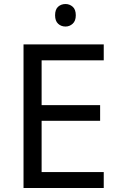

<svg xmlns="http://www.w3.org/2000/svg" viewBox="-20 -935 596 955"><path d="M496 0H97V-714H496V-635H187V-412H478V-334H187V-79H496ZM306 -915Q326 -915 341.5 -901.5Q357 -888 357 -859Q357 -831 341.5 -817Q326 -803 306 -803Q284 -803 269 -817Q254 -831 254 -859Q254 -888 269 -901.5Q284 -915 306 -915Z"/></svg>

Font: Noto Sans Tamil
Style: Regular
Weight: 400
Designer: Jelle Bosma - Monotype Design Team
Foundry: Monotype Imaging Inc.
Version: Version 2.003